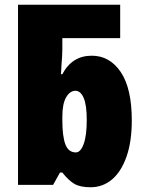

<svg xmlns="http://www.w3.org/2000/svg" viewBox="-20 -780 607 810"><path d="M243 -52H233L204 0H56V-760H487V-619H243V-571Q243 -548 239 -500Q239 -489 237 -467H243Q284 -545 367 -545Q443 -545 489.5 -476Q536 -407 536 -272Q536 -182 513.5 -118.5Q491 -55 452 -22.5Q413 10 362 10Q318 10 293.5 -4.5Q269 -19 243 -52ZM346 -274Q346 -337 333 -367Q320 -397 298 -397Q275 -397 259 -369.5Q243 -342 243 -287V-274Q243 -204 256 -170.5Q269 -137 300 -137Q320 -137 333 -172.5Q346 -208 346 -274Z"/></svg>

Font: Noto Sans Display Black Narrow
Style: Regular
Weight: 900
Width: 4
Designer: Monotype Design team
Foundry: Monotype Imaging Inc.
Version: Version 1.000